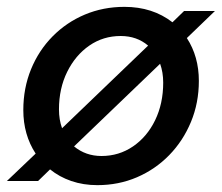

<svg xmlns="http://www.w3.org/2000/svg" viewBox="-28 -528 647 560"><path d="M-8 0 76 -80Q40 -135 40 -207Q40 -271 62.5 -326Q85 -381 125.5 -422Q166 -463 219.5 -485.5Q273 -508 335 -508Q417 -508 475 -463L509 -496H599L517 -417Q552 -363 552 -292Q552 -228 529 -172.5Q506 -117 465.5 -75.5Q425 -34 371.5 -11Q318 12 256 12Q215 12 180 0Q145 -12 118 -34L83 0ZM144 -209Q144 -179 153 -154L404 -395Q371 -423 324 -423Q273 -423 232.5 -395Q192 -367 168 -318.5Q144 -270 144 -209ZM268 -73Q319 -73 360 -101Q401 -129 424.5 -177.5Q448 -226 448 -287Q448 -317 439 -342L188 -101Q222 -73 268 -73Z"/></svg>

Font: DeepMind Sans Medium
Style: Italic
Weight: 500
Italic angle: -10°
Designer: Jonny Pinhorn / Modifications: Colophon Foundry
Foundry: Colophon Foundry
Version: Version 1.002; ttfautohint (v1.8.2)